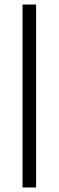

<svg xmlns="http://www.w3.org/2000/svg" viewBox="-20 -828 260 848"><path d="M79.5 0V-808H139.5V0Z"/></svg>

Font: Encode Sans Light
Style: Regular
Weight: 300
Designer: Multiple Designers
Foundry: Impallari Type
Version: Version 2.000